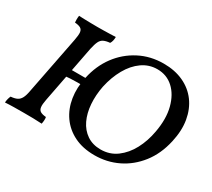

<svg xmlns="http://www.w3.org/2000/svg" viewBox="-134 -922 1288 1168"><g transform="rotate(30 510.0 -338.0)"><path d="M383 -679Q383 -665 380 -652.5Q377 -640 371 -631Q345 -629 328 -621Q311 -613 302 -594.5Q293 -576 285 -540L207 -136Q200 -101 202.5 -82Q205 -63 218.5 -55Q232 -47 258 -45Q260 -37 259.5 -24.5Q259 -12 256 3Q228 1 195 0.5Q162 0 130 0Q97 0 61 0.5Q25 1 -2 3Q-1 -12 2.5 -24.5Q6 -37 10 -45Q37 -47 53.5 -55Q70 -63 80 -82Q90 -101 96 -136L175 -540Q182 -576 180 -594.5Q178 -613 164.5 -621Q151 -629 124 -631Q123 -640 123 -652.5Q123 -665 125 -679Q144 -678 165.5 -677.5Q187 -677 210 -676.5Q233 -676 255 -676Q277 -676 299 -676.5Q321 -677 342 -677.5Q363 -678 383 -679ZM368 -371 359 -323Q343 -323 318 -323Q293 -323 268.5 -321.5Q244 -320 227 -317L238 -371ZM718 -685Q796 -685 856.5 -657Q917 -629 955 -577.5Q993 -526 1005 -456Q1017 -386 998 -302Q976 -203 921.5 -133.5Q867 -64 791.5 -27.5Q716 9 629 9Q547 9 486.5 -21Q426 -51 389 -103.5Q352 -156 341 -225Q330 -294 347 -371Q367 -465 419 -535Q471 -605 548 -645Q625 -685 718 -685ZM701 -636Q643 -636 595.5 -602.5Q548 -569 515 -510.5Q482 -452 466 -378Q453 -312 457.5 -251Q462 -190 484.5 -142.5Q507 -95 547.5 -67.5Q588 -40 644 -40Q708 -40 756.5 -76Q805 -112 836.5 -171Q868 -230 881 -303Q899 -401 879.5 -476Q860 -551 813.5 -593.5Q767 -636 701 -636Z"/></g></svg>

Font: Vollkorn Medium
Style: Italic
Weight: 500
Italic angle: -11°
Designer: Friedrich Althausen
Foundry: Friedrich Althausen
Version: Version 5.000